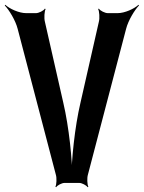

<svg xmlns="http://www.w3.org/2000/svg" viewBox="-54 -766 602 804"><path d="M211 -336 134 -675C130 -690 132 -719 137 -728L134 -730C129 -721 108 -711 97 -711H55C26 -711 -14 -729 -32 -746L-34 -743C-17 -726 11 -681 20 -645L180 -34C184 -21 183 7 178 16L181 18C186 10 205 0 216 0H278C289 0 308 10 313 18L316 16C311 7 310 -21 314 -34L474 -645C483 -681 511 -726 528 -743L526 -746C508 -729 468 -711 439 -711H397C386 -711 365 -721 360 -730L357 -728C362 -719 364 -690 360 -675L283 -336C259 -234 245 -96 245 -16H249C249 -96 235 -234 211 -336Z"/></svg>

Font: Asimov
Style: EdgeExtreme
Weight: 500
Designer: Google
Version: Version 2.000980: 2014